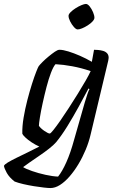

<svg xmlns="http://www.w3.org/2000/svg" viewBox="-84 -752 594 972"><path d="M171 200Q161 200 138 197.5Q115 195 87.5 190.5Q60 186 34 180Q8 174 -10 167Q-37 146 -49.5 123.5Q-62 101 -64 88Q-62 81 -44.5 70.5Q-27 60 -0.5 47Q26 34 56 19.5Q86 5 115 -10Q95 -19 76 -31.5Q57 -44 44 -56.5Q31 -69 29 -75Q28 -112 35.5 -156.5Q43 -201 54.5 -245.5Q66 -290 78 -327.5Q90 -365 99.5 -389Q109 -413 112 -417Q118 -425 131.5 -438.5Q145 -452 162 -466Q179 -480 193.5 -490Q208 -500 217 -500Q235 -500 262.5 -491.5Q290 -483 321 -469.5Q352 -456 381 -439L392 -500Q400 -500 412.5 -499Q425 -498 437.5 -494.5Q450 -491 458 -482.5Q466 -474 466 -460Q466 -459 465.5 -455Q465 -451 464 -445L375 -72Q366 -33 350 5.5Q334 44 313 79Q292 114 268 141.5Q244 169 219.5 184.5Q195 200 171 200ZM210 142Q231 116 252 69Q273 22 291 -44L345 -233Q352 -256 358.5 -275.5Q365 -295 369 -301L364 -304Q342 -262 314 -211Q286 -160 257 -113Q228 -66 200 -32Q188 -18 164.5 0.5Q141 19 115 36.5Q89 54 67 69.5Q45 85 33 94Q47 103 78.5 114Q110 125 146.5 133Q183 141 210 142ZM168 -76Q172 -76 186.5 -94Q201 -112 221.5 -141.5Q242 -171 265 -206.5Q288 -242 310 -277.5Q332 -313 349.5 -343.5Q367 -374 375 -392Q328 -408 282 -416.5Q236 -425 197 -427Q186 -415 174 -383.5Q162 -352 151.5 -311.5Q141 -271 132 -230Q123 -189 118 -157.5Q113 -126 113 -115Q122 -102 141 -89Q160 -76 168 -76ZM309 -603Q301 -603 290 -615.5Q279 -628 271 -644Q263 -660 263 -672Q263 -680 273.5 -690.5Q284 -701 299 -710.5Q314 -720 328.5 -726Q343 -732 351 -732Q360 -732 370 -719.5Q380 -707 387 -690.5Q394 -674 394 -662Q394 -654 384.5 -643.5Q375 -633 360 -623.5Q345 -614 331.5 -608.5Q318 -603 309 -603Z"/></svg>

Font: Texturina 12pt
Style: Italic
Weight: 400
Italic angle: -11°
Designer: Guillermo Torres Carreño
Foundry: Omnibus-Type
Version: Version 1.002